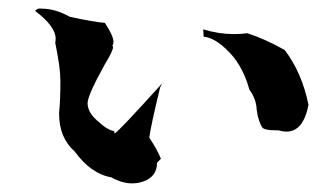

<svg xmlns="http://www.w3.org/2000/svg" viewBox="-20 -491 758 445"><path d="M286 -66Q263 -66 238 -80Q191 -88 153 -140Q117 -172 117 -227V-230Q120 -258 120 -304Q120 -334 108 -392Q109 -396 109 -401Q109 -430 61 -466L68 -471H76Q108 -471 142 -452Q198 -440 223 -438Q243 -408 243 -394Q243 -388 240 -385Q242 -384 242 -382Q242 -373 223 -342Q183 -270 183 -252Q183 -230 207 -210Q228 -190 245 -187V-184Q245 -182 246 -182Q251 -182 356 -298L351 -288Q329 -197 326 -172Q344 -145 353 -123L344 -114Q344 -81 311 -70Q299 -66 286 -66ZM644 -186Q635 -186 625 -189H618Q597 -189 589 -194Q579 -208 575 -236Q574 -262 558 -283Q547 -325 522 -358Q484 -403 452 -406L451 -423Q487 -412 522 -412Q538 -412 553 -414Q594 -401 640 -375Q680 -322 695 -248Q683 -186 644 -186Z"/></svg>

Font: Xiangcui Kesong Xiangcui Kesong
Style: Regular
Weight: 400
Version: Version 1.501;March 28, 2024;FontCreator 14.0.0.2814 64-bit